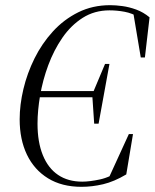

<svg xmlns="http://www.w3.org/2000/svg" viewBox="-20 -706 598 742"><path d="M120 -330 124 -354H354L350 -330ZM344 -228 337 -332 341 -352 386 -459H403L361 -228ZM295 16Q219 16 165.5 -17Q112 -50 84 -108.5Q56 -167 56 -245Q56 -301 70.5 -362Q85 -423 113.5 -480.5Q142 -538 184.5 -584.5Q227 -631 282.5 -658.5Q338 -686 406 -686Q427 -686 453 -682.5Q479 -679 506.5 -669Q534 -659 558 -639L540 -484H524L495 -657L519 -638Q491 -655 461.5 -660.5Q432 -666 403 -666Q345 -666 299.5 -637Q254 -608 221 -560Q188 -512 166.5 -454Q145 -396 135 -337Q125 -278 125 -228Q125 -157 145.5 -106.5Q166 -56 204.5 -30Q243 -4 298 -4Q326 -4 366 -12.5Q406 -21 452 -52L397 -11L478 -188H494L468 -32Q421 -4 378.5 6Q336 16 295 16Z"/></svg>

Font: Source Serif 4 60pt
Style: Italic
Weight: 400
Italic angle: -12°
Version: Version 4.004;hotconv 1.0.116;makeotfexe 2.5.65601